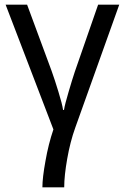

<svg xmlns="http://www.w3.org/2000/svg" viewBox="-20 -556 531 816"><path d="M397 -536.1 297.9 -251C290.5 -229 281.7 -200.2 271.5 -165.5C261.2 -130.4 254.4 -105 252 -88.9H248C245.6 -106.4 238.8 -131.8 228.5 -165.5C218.3 -199.2 208.5 -229 199.2 -254.9L95.2 -536.1H3.9L207 -5.9C192.9 35.6 181.6 80.1 173.3 127.9C164.6 175.3 160.2 212.9 160.2 240.2H252.9C252.9 206.5 257.3 166.5 265.6 119.1C273.9 71.8 285.2 27.3 299.8 -13.2L486.8 -536.1Z"/></svg>

Font: Avrile Sans
Style: Regular
Weight: 400
Designer: Monotype Design Team, Google (font), Stefan Peev (BGR Cyrillic), Cristiano Sobral (main changes)
Foundry: The Avrile Sans Project Authors
Version: Version 3.110